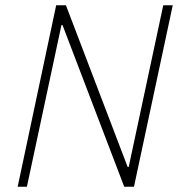

<svg xmlns="http://www.w3.org/2000/svg" viewBox="-20 -708 679 728"><path d="M47 0 193 -688H230L464 -75H468L599 -688H635L488 0H451L217 -613H213L82 0Z"/></svg>

Font: Saira Semi Condensed Thin
Style: Italic
Weight: 100
Width: 4
Italic angle: -12°
Designer: Hector Gatti with collaboration of the Omnibus-Type team
Foundry: Omnibus-Type
Version: Version 1.001; ttfautohint (v1.8)